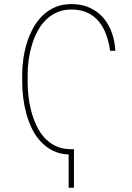

<svg xmlns="http://www.w3.org/2000/svg" viewBox="-20 -741 640 933"><path d="M339.4 171.4H313.5V9.8Q270 7.8 236.6 -9Q203.1 -25.9 178 -53Q152.8 -80.1 135.7 -114.7Q118.7 -149.4 108.2 -187.7Q97.7 -226.1 92.8 -265.6Q87.9 -305.2 87.9 -341.3V-379.4Q87.9 -416 93.5 -455.6Q99.1 -495.1 110.8 -533Q122.6 -570.8 141.4 -605Q160.2 -639.2 186.5 -665Q212.9 -690.9 247.8 -706.1Q282.7 -721.2 327.1 -721.2Q377.4 -721.2 416.3 -703.4Q455.1 -685.5 481.7 -654.8Q508.3 -624 523.2 -582.8Q538.1 -541.5 540.5 -494.1H515.1Q509.3 -535.2 496.3 -571.5Q483.4 -607.9 461.2 -635.3Q439 -662.6 406 -678.7Q373 -694.8 327.1 -694.8Q287.1 -694.8 255.6 -680.4Q224.1 -666 200.7 -642.1Q177.2 -618.2 160.9 -586.4Q144.5 -554.7 134.3 -519.8Q124 -484.9 119.1 -449Q114.3 -413.1 114.3 -380.4V-341.3Q114.3 -308.6 118.4 -272.2Q122.6 -235.8 132.1 -200.2Q141.6 -164.6 156.7 -131.8Q171.9 -99.1 194.6 -73.7Q217.3 -48.3 248 -32.7Q278.8 -17.1 319.3 -16.1H339.4Z"/></svg>

Font: Roboto Mono Thin
Style: Regular
Weight: 250
Designer: Google
Version: Version 2.000985; 2015; ttfautohint (v1.3)